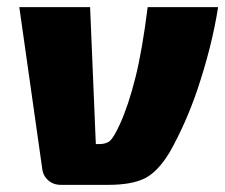

<svg xmlns="http://www.w3.org/2000/svg" viewBox="-20 -517 630 537"><path d="M393 -497H590Q573 -388 532 -266Q500 -172 455 -92Q422 -37 385.5 -18.5Q349 0 283 0H150Q129 0 114.5 -13Q100 -26 98 -46L34 -497H232L248 -114H258Q278 -114 288.5 -124Q299 -134 315 -169Q339 -221 359 -301Q378 -377 393 -497Z"/></svg>

Font: Exo 2.0 Extra Bold
Style: Italic
Weight: 800
Italic angle: -8°
Designer: Natanael Gama
Version: Version 1.001;PS 001.001;hotconv 1.0.70;makeotf.lib2.5.58329